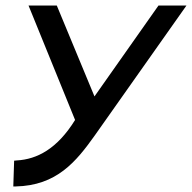

<svg xmlns="http://www.w3.org/2000/svg" viewBox="-20 -471 693 693"><path d="M83 -451 251 -38C186 67 113 104 41 108L31 109L28 202H36C185 199 255 112 322 18L653 -451H552L321 -123L185 -451Z"/></svg>

Font: Charger Pro
Style: ExBdExtObl
Weight: 400
Designer: Jasper
Foundry: Cannot Into Space Fonts
Version: Version 1.09